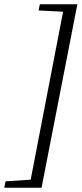

<svg xmlns="http://www.w3.org/2000/svg" viewBox="-83 -715 383 901"><path d="M-63 166 -57 136 61 128 213 -660 98 -666 104 -695H280L112 166Z"/></svg>

Font: Manuale Light
Style: Italic
Weight: 300
Italic angle: -11°
Version: Version 1.002